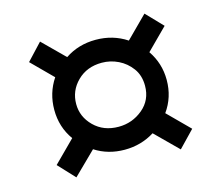

<svg xmlns="http://www.w3.org/2000/svg" viewBox="-94 -758 996 881"><g transform="rotate(-15 404.0 -317.5)"><path d="M661 5 555 -100Q491 -60 413 -60Q334 -60 272 -100L165 5L92 -73L193 -174Q147 -238 147 -320Q147 -400 190 -464L92 -562L165 -640L267 -539Q331 -582 413 -582Q495 -582 560 -539L661 -640L736 -562L637 -463Q681 -399 681 -320Q681 -238 635 -174L736 -73ZM413 -169Q478 -169 528 -210.5Q578 -252 578 -320Q578 -369 553 -403Q528 -437 491 -455Q454 -473 413 -473Q342 -473 296.5 -428Q251 -383 251 -320Q251 -259 296.5 -214Q342 -169 413 -169Z"/></g></svg>

Font: Argentum Sans Medium
Style: Italic
Weight: 500
Italic angle: -11°
Designer: Julieta Ulanovsky (font), Cristiano Sobral (main changes and remaster)
Foundry: Julieta Ulanovsky (font), Cristiano Sobral (main changes and remaster)
Version: Version 2.007;June 15, 2022;FontCreator 14.0.0.2814 64-bit; 